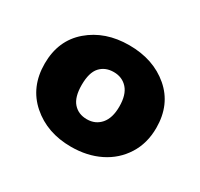

<svg xmlns="http://www.w3.org/2000/svg" viewBox="-80 -815 530 508"><g transform="rotate(30 185.0 -561.0)"><path d="M185 -406Q112 -406 63.5 -448.5Q15 -491 15 -562Q15 -633 63.5 -674.5Q112 -716 185 -716Q259 -716 307.5 -674.5Q356 -633 356 -562Q356 -515 333.5 -479.5Q311 -444 272.5 -425Q234 -406 185 -406ZM185 -490Q211 -490 227 -508.5Q243 -527 243 -562Q243 -598 227 -616Q211 -634 185 -634Q159 -634 143.5 -617Q128 -600 128 -562Q128 -525 143.5 -507.5Q159 -490 185 -490Z"/></g></svg>

Font: Chiron GoRound TC H
Style: Regular
Weight: 900
Designer: Ryoko NISHIZUKA 西塚涼子 (kana, bopomofo & ideographs); Paul D. Hunt (Latin, Greek & Cyrillic); Sandoll Communications 산돌커뮤니
Foundry: Adobe
Version: Version 1.000;hotconv 1.1.1;makeotfexe 2.6.0